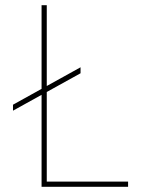

<svg xmlns="http://www.w3.org/2000/svg" viewBox="-20 -719 543 739"><path d="M160 -20H473V0H140V-354L30 -293V-316L140 -377V-699H160V-388L290 -460V-437L160 -365Z"/></svg>

Font: Montserrat arm Thin
Style: Regular
Weight: 250
Designer: Julieta Ulanovsky
Foundry: Julieta Ulanovsky
Version: Version 6.000;PS 006.000;hotconv 1.0.88;makeotf.lib2.5.64775